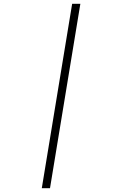

<svg xmlns="http://www.w3.org/2000/svg" viewBox="-20 -843 640 1006"><path d="M199 143 358 -823H401L242 143Z"/></svg>

Font: Iosevka Curly XLtEx
Style: Italic
Weight: 200
Width: 7
Italic angle: -9°
Monospace: yes
Designer: Belleve Invis
Foundry: Belleve Invis
Version: Version 11.1.0; ttfautohint (v1.8.3)